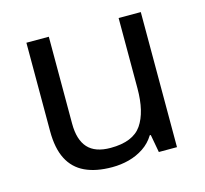

<svg xmlns="http://www.w3.org/2000/svg" viewBox="-85 -631 787 736"><g transform="rotate(-15 309.0 -263.0)"><path d="M533 -536V0H461L448 -71H444Q427 -43 400 -25Q373 -7 341 1.5Q309 10 274 10Q210 10 166.5 -10.5Q123 -31 101 -74Q79 -117 79 -185V-536H168V-191Q168 -127 197 -95Q226 -63 287 -63Q376 -63 410.5 -113Q445 -163 445 -257V-536Z"/></g></svg>

Font: hexloriya05
Style: Book
Weight: 400
Designer: Jelle Bosma - Monotype Design Team
Foundry: Monotype Imaging Inc.
Version: Version 2.003